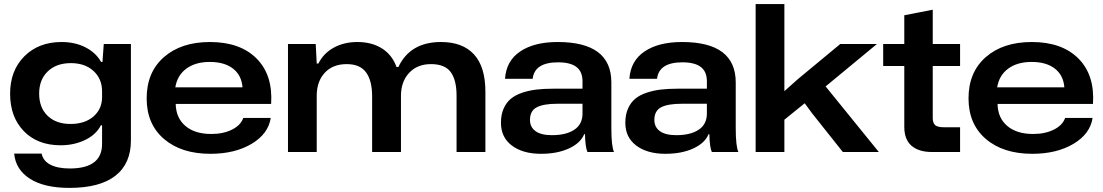

<svg xmlns="http://www.w3.org/2000/svg" viewBox="-20 -749 5435 946"><path d="M321.8 176.8Q198.2 176.8 127.7 131.8Q57.1 86.9 49.8 7.8H185.1Q192.4 43.9 228.5 62.5Q264.6 81.1 324.2 81.1Q482.9 81.1 482.9 -40V-131.8H477.1Q453.6 -85.4 399.2 -59.3Q344.7 -33.2 278.8 -33.2Q165 -33.2 97.4 -102.8Q29.8 -172.4 29.8 -287.1Q29.8 -401.4 100.1 -471.7Q170.4 -542 283.2 -542Q350.1 -542 401.4 -515.6Q452.6 -489.3 478 -443.8H484.9L491.2 -532.2H625V-57.1Q625 57.1 548.6 116.9Q472.2 176.8 321.8 176.8ZM172.9 -288.1Q172.9 -218.3 214.8 -178.2Q256.8 -138.2 327.1 -138.2Q397.9 -138.2 440.4 -175Q482.9 -211.9 482.9 -271V-298.8Q482.9 -360.4 440.9 -399.2Q398.9 -438 329.1 -438Q257.8 -438 215.3 -397.2Q172.9 -356.4 172.9 -288.1Z M1017.1 8.8Q873 8.8 787.8 -64.5Q702.6 -137.7 702.6 -264.2Q702.6 -393.1 787.6 -467.5Q872.6 -542 1014.6 -542Q1163.1 -542 1244.1 -460.7Q1325.2 -379.4 1315.9 -236.8H845.7Q847.2 -167.5 893.8 -128.2Q940.4 -88.9 1021 -88.9Q1080.6 -88.9 1123.5 -110.6Q1166.5 -132.3 1178.7 -168H1314Q1301.8 -88.9 1219.2 -40Q1136.7 8.8 1017.1 8.8ZM843.8 -318.8H1174.8Q1170.4 -377.9 1128.2 -410.9Q1085.9 -443.8 1013.7 -443.8Q942.9 -443.8 898.2 -410.9Q853.5 -377.9 843.8 -318.8Z M1398.9 0V-532.2H1535.6L1540.5 -436H1548.8Q1574.2 -486.8 1624.8 -514.4Q1675.3 -542 1740.7 -542Q1812.5 -542 1862.5 -510Q1912.6 -478 1933.6 -418.9H1942.9Q2001 -542 2152.8 -542Q2259.3 -542 2315.4 -481Q2371.6 -419.9 2371.6 -296.9V0H2229.5V-277.8Q2229.5 -354 2200.9 -393.6Q2172.4 -433.1 2103.5 -433.1Q2036.1 -433.1 1995.8 -389.9Q1955.6 -346.7 1955.6 -276.9V0H1813.5V-273.9Q1813.5 -351.6 1783.7 -392.3Q1753.9 -433.1 1688.5 -433.1Q1619.1 -433.1 1579.8 -390.1Q1540.5 -347.2 1540.5 -276.9V0Z M2645.5 8.8Q2556.2 8.8 2502.2 -31.7Q2448.2 -72.3 2448.2 -144Q2448.2 -184.1 2461.4 -213.9Q2474.6 -243.7 2496.8 -262.2Q2519 -280.8 2552.5 -292Q2585.9 -303.2 2622.3 -307.6Q2658.7 -312 2704.1 -312H2850.1V-348.1Q2850.1 -396 2820.3 -418.9Q2790.5 -441.9 2729.5 -441.9Q2613.8 -441.9 2604.5 -360.8H2468.3Q2474.1 -449.2 2543.2 -495.6Q2612.3 -542 2727.5 -542Q2992.2 -542 2992.2 -342.8V-118.2Q2992.2 -27.3 3005.4 0H2874.5Q2863.8 -22.5 2862.3 -87.9H2858.4Q2840.3 -43.9 2783.2 -17.6Q2726.1 8.8 2645.5 8.8ZM2591.3 -158.2Q2591.3 -122.6 2618.7 -102.8Q2646 -83 2699.2 -83Q2769.5 -83 2809.8 -109.9Q2850.1 -136.7 2850.1 -189.9V-237.8H2726.1Q2658.2 -237.8 2624.8 -220.5Q2591.3 -203.1 2591.3 -158.2Z M3258.3 8.8Q3168.9 8.8 3115 -31.7Q3061 -72.3 3061 -144Q3061 -184.1 3074.2 -213.9Q3087.4 -243.7 3109.6 -262.2Q3131.8 -280.8 3165.3 -292Q3198.7 -303.2 3235.1 -307.6Q3271.5 -312 3316.9 -312H3462.9V-348.1Q3462.9 -396 3433.1 -418.9Q3403.3 -441.9 3342.3 -441.9Q3226.6 -441.9 3217.3 -360.8H3081.1Q3086.9 -449.2 3156 -495.6Q3225.1 -542 3340.3 -542Q3605 -542 3605 -342.8V-118.2Q3605 -27.3 3618.2 0H3487.3Q3476.6 -22.5 3475.1 -87.9H3471.2Q3453.1 -43.9 3396 -17.6Q3338.9 8.8 3258.3 8.8ZM3204.1 -158.2Q3204.1 -122.6 3231.4 -102.8Q3258.8 -83 3312 -83Q3382.3 -83 3422.6 -109.9Q3462.9 -136.7 3462.9 -189.9V-237.8H3338.9Q3271 -237.8 3237.5 -220.5Q3204.1 -203.1 3204.1 -158.2Z M3703.1 0V-729H3844.7V-299.8L3912.1 -359.9L4120.1 -532.2H4300.8L4047.9 -323.2L4310.1 0H4132.8L3981.9 -189.9L3944.8 -240.2L3844.7 -159.2V0Z M4572.3 0Q4506.8 0 4471.2 -30.8Q4435.5 -61.5 4435.5 -124V-423.8H4331.5V-532.2H4435.5V-673.8L4575.7 -701.2V-532.2H4710.4V-423.8H4575.7V-168Q4575.7 -142.1 4588.1 -132.1Q4600.6 -122.1 4628.4 -122.1H4710.4V0Z M5066.4 8.8Q4922.4 8.8 4837.2 -64.5Q4752 -137.7 4752 -264.2Q4752 -393.1 4836.9 -467.5Q4921.9 -542 5064 -542Q5212.4 -542 5293.5 -460.7Q5374.5 -379.4 5365.2 -236.8H4895Q4896.5 -167.5 4943.1 -128.2Q4989.7 -88.9 5070.3 -88.9Q5129.9 -88.9 5172.9 -110.6Q5215.8 -132.3 5228 -168H5363.3Q5351.1 -88.9 5268.6 -40Q5186 8.8 5066.4 8.8ZM4893.1 -318.8H5224.1Q5219.7 -377.9 5177.5 -410.9Q5135.3 -443.8 5063 -443.8Q4992.2 -443.8 4947.5 -410.9Q4902.8 -377.9 4893.1 -318.8Z"/></svg>

Font: Lumene Sans Expanded
Style: Bold
Weight: 600
Width: 7
Designer: Deni Anggara
Version: Version 1.003;Glyphs 3.1.2 (3151)